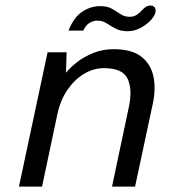

<svg xmlns="http://www.w3.org/2000/svg" viewBox="-20 -689 672 709"><path d="M50 0 155.7 -496H225.9L223.7 -420.5Q239.9 -440.4 265.7 -460.3Q291.4 -480.3 325.6 -493.8Q359.8 -507.4 399.3 -507.4Q466.1 -507.4 501.4 -480.1Q536.7 -452.8 546.4 -407.3Q556.1 -361.7 544.3 -306.5L478.8 0H393.6L455.4 -291.8Q469.7 -357.5 451.6 -397.4Q433.5 -437.4 363.6 -437.4Q325.9 -437.4 290.7 -416.6Q255.6 -395.8 229.2 -357.4Q202.8 -319 191.6 -266L135.3 0ZM451.4 -573.7Q424.7 -573.7 406.4 -583.6Q388.2 -593.5 373.2 -603.2Q358.3 -612.9 340.3 -612.9Q323.6 -612.9 309.3 -603.6Q295.1 -594.3 287.8 -575.9H232.9Q251.8 -624 282.7 -645.1Q313.7 -666.3 350.3 -666.3Q376.5 -666.3 393.3 -656.7Q410.1 -647 424.8 -637Q439.5 -627 458.8 -627Q474.3 -627 484.9 -634.2Q495.5 -641.3 505.4 -652Q512.8 -660.6 520.4 -664.7Q528 -668.7 535.2 -668.7Q543.6 -668.7 549.1 -663.9Q554.7 -659.1 554.7 -650.1Q554.7 -634.7 539.3 -617.1Q523.9 -599.5 500.5 -586.6Q477.2 -573.7 451.4 -573.7Z"/></svg>

Font: Atkinson Hyperlegible Mono ExtraLight
Style: Italic
Weight: 200
Italic angle: -12°
Monospace: yes
Designer: Elliott Scott, Megan Eiswerth, Linus Boman, Theodore Petrosky, Letters from Sweden
Foundry: Applied Design Works, Letters from Sweden
Version: Version 2.001